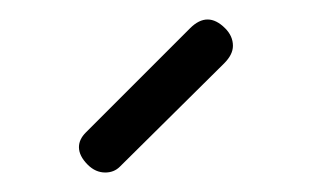

<svg xmlns="http://www.w3.org/2000/svg" viewBox="-20 -745 320 197"><path d="M103 -574Q97 -568 88 -568Q78 -568 70 -576Q61 -585 61 -594Q61 -602 68 -609L175 -716Q184 -725 193 -725Q202 -725 211 -716Q219 -708 219 -698Q219 -689 210 -680Z"/></svg>

Font: Agu Display Uzo
Style: Regular
Weight: 400
Designer: Oluwaseun Badejo
Version: Version 1.103